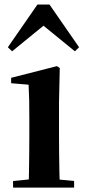

<svg xmlns="http://www.w3.org/2000/svg" viewBox="-20 -850 389 870"><path d="M39.2 0V-29.9L145.8 -40.2H207.8L315.8 -29.9V0ZM109.6 0Q110.6 -25.5 111.3 -67.4Q111.9 -109.4 112.4 -154.8Q112.9 -200.3 112.9 -234.8V-308Q112.9 -358.3 112.3 -394.3Q111.6 -430.4 109.6 -466.2L30.5 -472.9V-497.4L238.1 -550.4L250.8 -541.7L247.4 -387.9V-234.8Q247.4 -200.3 247.9 -154.8Q248.4 -109.4 249.2 -67.4Q250.1 -25.5 251.1 0ZM319.4 -617.5 137.8 -765.6H216.4L34.8 -617.5L15.6 -635.9L149.7 -829.5H204.2L338.3 -635.9Z"/></svg>

Font: Source Han Serif JP VF
Style: Regular
Weight: 250
Designer: Ryoko NISHIZUKA 西塚涼子 (kana & ideographs); Frank Grießhammer (Latin, Greek & Cyrillic); Wenlong ZHANG 张文龙 (bopomofo); San
Foundry: Adobe
Version: Version 2.001;hotconv 1.1.0;makeotfexe 2.6.0